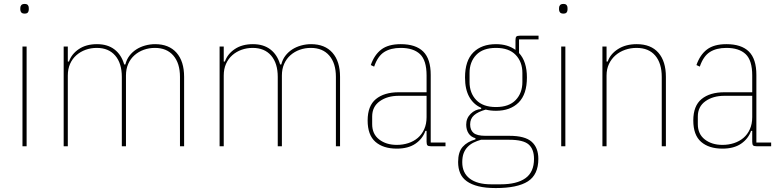

<svg xmlns="http://www.w3.org/2000/svg" viewBox="-20 -742 3951 974"><path d="M105 -673Q93 -673 88 -679Q83 -685 83 -693V-702Q83 -710 88 -716Q93 -722 105 -722Q117 -722 121.5 -716Q126 -710 126 -702V-693Q126 -685 121.5 -679Q117 -673 105 -673ZM94 -506H115V0H94Z M303 0V-506H324V-430H330Q343 -468 380 -493Q417 -518 472 -518Q526 -518 561 -491Q596 -464 610 -415H616Q622 -440 636.5 -459Q651 -478 671 -491Q691 -504 716 -511Q741 -518 767 -518Q837 -518 875.5 -474.5Q914 -431 914 -352V0H893V-352Q893 -421 859.5 -460Q826 -499 766 -499Q736 -499 709.5 -489.5Q683 -480 662.5 -462Q642 -444 630.5 -418Q619 -392 619 -359V0H598V-352Q598 -421 564.5 -460Q531 -499 471 -499Q441 -499 414.5 -489.5Q388 -480 367.5 -462Q347 -444 335.5 -418Q324 -392 324 -359V0Z M1094 0V-506H1115V-430H1121Q1134 -468 1171 -493Q1208 -518 1263 -518Q1317 -518 1352 -491Q1387 -464 1401 -415H1407Q1413 -440 1427.5 -459Q1442 -478 1462 -491Q1482 -504 1507 -511Q1532 -518 1558 -518Q1628 -518 1666.5 -474.5Q1705 -431 1705 -352V0H1684V-352Q1684 -421 1650.5 -460Q1617 -499 1557 -499Q1527 -499 1500.5 -489.5Q1474 -480 1453.5 -462Q1433 -444 1421.5 -418Q1410 -392 1410 -359V0H1389V-352Q1389 -421 1355.5 -460Q1322 -499 1262 -499Q1232 -499 1205.5 -489.5Q1179 -480 1158.5 -462Q1138 -444 1126.5 -418Q1115 -392 1115 -359V0Z M2167 0Q2153 0 2148.5 -4.5Q2144 -9 2144 -23V-78H2138Q2124 -38 2087.5 -13Q2051 12 1993 12Q1924 12 1884.5 -22.5Q1845 -57 1845 -131Q1845 -205 1887 -239.5Q1929 -274 2003 -274H2144V-359Q2144 -436 2110.5 -467.5Q2077 -499 2013 -499Q1962 -499 1929 -478Q1896 -457 1878 -404L1861 -412Q1879 -464 1914.5 -491Q1950 -518 2013 -518Q2089 -518 2127 -480.5Q2165 -443 2165 -362V-19H2240V0ZM1993 -7Q2024 -7 2051.5 -16Q2079 -25 2099.5 -42.5Q2120 -60 2132 -86.5Q2144 -113 2144 -148V-256H2003Q1945 -256 1906.5 -228.5Q1868 -201 1868 -151V-112Q1868 -62 1903.5 -34.5Q1939 -7 1993 -7Z M2711 64Q2711 144 2658 178Q2605 212 2495 212Q2443 212 2407 203Q2371 194 2348 177.5Q2325 161 2314.5 136.5Q2304 112 2304 80Q2304 29 2327 3Q2350 -23 2392 -35V-41Q2369 -47 2357 -65.5Q2345 -84 2345 -110Q2345 -142 2367.5 -164.5Q2390 -187 2421 -189V-195Q2382 -212 2360.5 -250.5Q2339 -289 2339 -349Q2339 -434 2381 -476Q2423 -518 2496 -518Q2555 -518 2595 -489V-538Q2595 -552 2599.5 -556.5Q2604 -561 2618 -561H2712V-542H2613V-473Q2653 -430 2653 -349Q2653 -264 2611 -222Q2569 -180 2496 -180Q2468 -180 2444 -186Q2405 -175 2385 -157.5Q2365 -140 2365 -111Q2365 -82 2382.5 -67.5Q2400 -53 2443 -53H2565Q2643 -53 2677 -23Q2711 7 2711 64ZM2689 64Q2689 15 2662 -9Q2635 -33 2563 -33H2420Q2399 -27 2382 -18.5Q2365 -10 2352 3.5Q2339 17 2332 35.5Q2325 54 2325 81Q2325 135 2363 164Q2401 193 2471 193H2520Q2602 193 2645.5 162Q2689 131 2689 64ZM2496 -199Q2562 -199 2596 -234.5Q2630 -270 2630 -326V-372Q2630 -428 2596 -463.5Q2562 -499 2496 -499Q2430 -499 2396 -463.5Q2362 -428 2362 -372V-326Q2362 -270 2396 -234.5Q2430 -199 2496 -199Z M2838 -673Q2826 -673 2821 -679Q2816 -685 2816 -693V-702Q2816 -710 2821 -716Q2826 -722 2838 -722Q2850 -722 2854.5 -716Q2859 -710 2859 -702V-693Q2859 -685 2854.5 -679Q2850 -673 2838 -673ZM2827 -506H2848V0H2827Z M3036 0V-506H3057V-430H3063Q3076 -468 3115 -493Q3154 -518 3210 -518Q3282 -518 3320 -474.5Q3358 -431 3358 -352V0H3337V-352Q3337 -421 3304 -460Q3271 -499 3209 -499Q3179 -499 3151.5 -489.5Q3124 -480 3103 -462Q3082 -444 3069.5 -418Q3057 -392 3057 -359V0Z M3819 0Q3805 0 3800.5 -4.5Q3796 -9 3796 -23V-78H3790Q3776 -38 3739.5 -13Q3703 12 3645 12Q3576 12 3536.5 -22.5Q3497 -57 3497 -131Q3497 -205 3539 -239.5Q3581 -274 3655 -274H3796V-359Q3796 -436 3762.5 -467.5Q3729 -499 3665 -499Q3614 -499 3581 -478Q3548 -457 3530 -404L3513 -412Q3531 -464 3566.5 -491Q3602 -518 3665 -518Q3741 -518 3779 -480.5Q3817 -443 3817 -362V-19H3892V0ZM3645 -7Q3676 -7 3703.5 -16Q3731 -25 3751.5 -42.5Q3772 -60 3784 -86.5Q3796 -113 3796 -148V-256H3655Q3597 -256 3558.5 -228.5Q3520 -201 3520 -151V-112Q3520 -62 3555.5 -34.5Q3591 -7 3645 -7Z"/></svg>

Font: IBM Plex Sans Cond Thin
Style: Regular
Weight: 100
Width: 3
Designer: Mike Abbink, Paul van der Laan, Pieter van Rosmalen
Foundry: Bold Monday
Version: Version 1.3